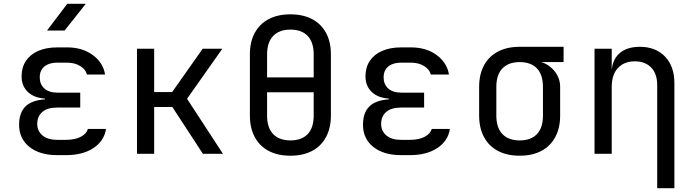

<svg xmlns="http://www.w3.org/2000/svg" viewBox="-20 -805 3640 1005"><path d="M326 7H279Q188 7 134 -36Q80 -79 80 -152Q80 -214 112.5 -247Q145 -280 215 -285V-289Q157 -293 125 -324.5Q93 -356 93 -405Q93 -452 115.5 -486Q138 -520 180 -538.5Q222 -557 281 -557H331Q411 -557 465.5 -517Q520 -477 530 -415H435Q429 -441 400.5 -459Q372 -477 331 -477H281Q251 -477 230.5 -468Q210 -459 199 -442Q188 -425 188 -400Q188 -364 212 -342Q236 -320 282 -320H400V-242H279Q228 -242 201.5 -219Q175 -196 175 -156Q175 -119 202.5 -96Q230 -73 279 -73H326Q373 -73 403 -89Q433 -105 440 -130H535Q525 -67 469 -30Q413 7 326 7ZM226 -645 332 -785H429L318 -645Z M697 0V-550H787V-323H881L1041 -550H1144L959 -288L1147 0H1042L882 -245H787V0Z M1500 10Q1434 10 1386.5 -15Q1339 -40 1313.5 -87.5Q1288 -135 1288 -200V-520Q1288 -586 1313.5 -633Q1339 -680 1386.5 -705Q1434 -730 1500 -730Q1566 -730 1613.5 -705Q1661 -680 1686.5 -633Q1712 -586 1712 -521V-200Q1712 -135 1686.5 -87.5Q1661 -40 1613.5 -15Q1566 10 1500 10ZM1500 -70Q1559 -70 1590.5 -103Q1622 -136 1622 -200V-520Q1622 -584 1590.5 -617Q1559 -650 1500 -650Q1442 -650 1410 -617Q1378 -584 1378 -520V-200Q1378 -136 1410 -103Q1442 -70 1500 -70ZM1364 -400H1633V-322H1364Z M2126 7H2079Q1988 7 1934 -36Q1880 -79 1880 -152Q1880 -214 1912.5 -247Q1945 -280 2015 -285V-289Q1957 -293 1925 -324.5Q1893 -356 1893 -405Q1893 -452 1915.5 -486Q1938 -520 1980 -538.5Q2022 -557 2081 -557H2131Q2211 -557 2265.5 -517Q2320 -477 2330 -415H2235Q2229 -441 2200.5 -459Q2172 -477 2131 -477H2081Q2051 -477 2030.5 -468Q2010 -459 1999 -442Q1988 -425 1988 -400Q1988 -364 2012 -342Q2036 -320 2082 -320H2200V-242H2079Q2028 -242 2001.5 -219Q1975 -196 1975 -156Q1975 -119 2002.5 -96Q2030 -73 2079 -73H2126Q2173 -73 2203 -89Q2233 -105 2240 -130H2335Q2325 -67 2269 -30Q2213 7 2126 7Z M2488 -200V-350Q2488 -416 2513.5 -463Q2539 -510 2586.5 -535Q2634 -560 2700 -560H2930V-480H2815V-462L2794 -482Q2813 -482 2833.5 -472Q2854 -462 2872 -444.5Q2890 -427 2901 -403Q2912 -379 2912 -351V-200Q2912 -135 2886.5 -87.5Q2861 -40 2813.5 -15Q2766 10 2700 10Q2634 10 2586.5 -15Q2539 -40 2513.5 -87.5Q2488 -135 2488 -200ZM2578 -200Q2578 -136 2610 -103Q2642 -70 2700 -70Q2759 -70 2790.5 -103Q2822 -136 2822 -200V-350Q2822 -414 2790.5 -447Q2759 -480 2700 -480Q2642 -480 2610 -447Q2578 -414 2578 -350Z M3092 0V-550H3182V-445H3201L3182 -424Q3182 -489 3221 -524.5Q3260 -560 3329 -560Q3412 -560 3461 -509Q3510 -458 3510 -370V180H3420V-360Q3420 -419 3388.5 -451.5Q3357 -484 3303 -484Q3247 -484 3214.5 -449Q3182 -414 3182 -350V0Z"/></svg>

Font: JetBrains Mono Zero
Style: Regular-Zero
Weight: 400
Designer: Philipp Nurullin, Konstantin Bulenkov
Foundry: JetBrains
Version: Version 2.211